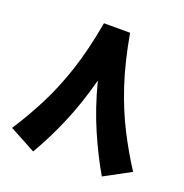

<svg xmlns="http://www.w3.org/2000/svg" viewBox="-122 -761 851 887"><g transform="rotate(20 304.0 -318.0)"><path d="M240.2 -651.9H368.7Q392.6 -515.6 427.7 -409.4Q462.9 -303.2 507.1 -216.8Q551.3 -130.4 601.6 -52.7L473.1 16.6Q425.3 -64.9 380.6 -167.5Q335.9 -270 304.2 -393.6Q271.5 -269.5 227.5 -167.2Q183.6 -64.9 135.3 16.6L6.8 -52.7Q57.6 -130.4 101.8 -216.6Q146 -302.7 181.2 -408.9Q216.3 -515.1 240.2 -651.9Z"/></g></svg>

Font: Vazir Black FD-WOL
Style: Black-FD-WOL
Weight: 900
Designer: Saber Rastikerdar
Foundry: Saber Rastikerdar
Version: Version 30.0.0